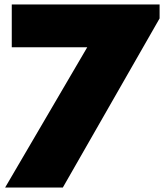

<svg xmlns="http://www.w3.org/2000/svg" viewBox="-20 -845 739 865"><path d="M3 0 373 -632H33V-825H699V-762L263 0Z"/></svg>

Font: Spartan Thin Black
Style: Regular
Weight: 900
Version: Version 1.004